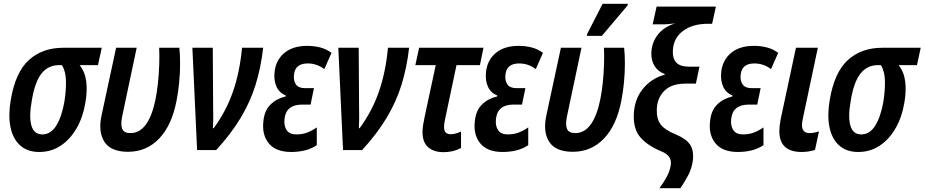

<svg xmlns="http://www.w3.org/2000/svg" viewBox="-20 -795 4897 1017"><path d="M188 10Q125 10 86.5 -25Q48 -60 35.5 -122Q23 -184 37 -266Q62 -413 133.5 -477.5Q205 -542 315 -542H519L499 -450H402Q431 -413 437 -361.5Q443 -310 432 -250Q420 -176 386.5 -117Q353 -58 302.5 -24Q252 10 188 10ZM204 -83Q249 -83 278 -129.5Q307 -176 321 -256Q330 -311 329.5 -363.5Q329 -416 308 -450H292Q235 -450 199.5 -405Q164 -360 148 -260Q133 -176 146.5 -129.5Q160 -83 204 -83Z M658 9Q567 9 533 -44Q499 -97 518 -184L595 -542H704L627 -178Q618 -134 627.5 -112Q637 -90 671 -90Q766 -90 803 -265Q811 -303 816.5 -354Q822 -405 823.5 -455Q825 -505 823 -542H930Q934 -507 934 -458Q934 -409 929 -357.5Q924 -306 915 -261Q890 -131 823 -61Q756 9 658 9Z M1024 0 999 -542H1107L1109 -227Q1110 -198 1109.5 -168Q1109 -138 1108 -116H1112Q1178 -206 1214 -309.5Q1250 -413 1262 -542H1374Q1362 -437 1334 -346.5Q1306 -256 1255 -171Q1204 -86 1125 0Z M1523 10Q1441 10 1404 -35.5Q1367 -81 1375 -151Q1380 -209 1412.5 -241Q1445 -273 1493 -284L1494 -289Q1460 -303 1445 -335Q1430 -367 1434 -411Q1440 -475 1485 -513.5Q1530 -552 1607 -552Q1645 -552 1677 -543.5Q1709 -535 1736 -515L1698 -429Q1658 -459 1610 -459Q1542 -459 1537 -397Q1534 -368 1547.5 -348Q1561 -328 1596 -328H1643L1625 -241H1580Q1495 -241 1487 -165Q1483 -128 1498.5 -105.5Q1514 -83 1549 -83Q1580 -83 1605 -92Q1630 -101 1658 -120V-26Q1630 -7 1595.5 1.5Q1561 10 1523 10Z M1797 0 1772 -542H1880L1882 -227Q1883 -198 1882.5 -168Q1882 -138 1881 -116H1885Q1951 -206 1987 -309.5Q2023 -413 2035 -542H2147Q2135 -437 2107 -346.5Q2079 -256 2028 -171Q1977 -86 1898 0Z M2329 11Q2278 11 2248 -15Q2218 -41 2218 -96Q2218 -112 2221 -132Q2224 -152 2229 -175L2288 -450H2180L2200 -542H2541L2522 -450H2398L2338 -166Q2335 -153 2333.5 -142Q2332 -131 2332 -121Q2332 -84 2368 -84Q2380 -84 2394 -88Q2408 -92 2422 -98V-11Q2381 11 2329 11Z M2643 10Q2561 10 2524 -35.5Q2487 -81 2495 -151Q2500 -209 2532.5 -241Q2565 -273 2613 -284L2614 -289Q2580 -303 2565 -335Q2550 -367 2554 -411Q2560 -475 2605 -513.5Q2650 -552 2727 -552Q2765 -552 2797 -543.5Q2829 -535 2856 -515L2818 -429Q2778 -459 2730 -459Q2662 -459 2657 -397Q2654 -368 2667.5 -348Q2681 -328 2716 -328H2763L2745 -241H2700Q2615 -241 2607 -165Q2603 -128 2618.5 -105.5Q2634 -83 2669 -83Q2700 -83 2725 -92Q2750 -101 2778 -120V-26Q2750 -7 2715.5 1.5Q2681 10 2643 10Z M3014 9Q2923 9 2889 -44Q2855 -97 2874 -184L2951 -542H3060L2983 -178Q2974 -134 2983.5 -112Q2993 -90 3027 -90Q3122 -90 3159 -265Q3167 -303 3172.5 -354Q3178 -405 3179.5 -455Q3181 -505 3179 -542H3286Q3290 -507 3290 -458Q3290 -409 3285 -357.5Q3280 -306 3271 -261Q3246 -131 3179 -61Q3112 9 3014 9ZM3088 -605 3091 -617 3172 -775H3306L3304 -766L3168 -605Z M3473 202Q3499 166 3513.5 138Q3528 110 3533 79Q3537 55 3524.5 36.5Q3512 18 3477 4Q3409 -25 3372 -67.5Q3335 -110 3337 -184Q3339 -267 3384.5 -323.5Q3430 -380 3500 -399L3501 -403Q3465 -416 3447 -445.5Q3429 -475 3430 -514Q3432 -570 3464.5 -611.5Q3497 -653 3556 -671Q3536 -669 3521 -667.5Q3506 -666 3488 -666H3437L3458 -760H3772L3752 -669H3729Q3648 -669 3597 -630.5Q3546 -592 3544 -525Q3542 -486 3562 -464Q3582 -442 3629 -442H3685L3666 -352H3610Q3537 -352 3499 -314Q3461 -276 3459 -217Q3457 -166 3479 -136.5Q3501 -107 3559 -83Q3613 -61 3634.5 -30Q3656 1 3650 55Q3644 97 3626.5 131Q3609 165 3584 202Z M3889 10Q3807 10 3770 -35.5Q3733 -81 3741 -151Q3746 -209 3778.5 -241Q3811 -273 3859 -284L3860 -289Q3826 -303 3811 -335Q3796 -367 3800 -411Q3806 -475 3851 -513.5Q3896 -552 3973 -552Q4011 -552 4043 -543.5Q4075 -535 4102 -515L4064 -429Q4024 -459 3976 -459Q3908 -459 3903 -397Q3900 -368 3913.5 -348Q3927 -328 3962 -328H4009L3991 -241H3946Q3861 -241 3853 -165Q3849 -128 3864.5 -105.5Q3880 -83 3915 -83Q3946 -83 3971 -92Q3996 -101 4024 -120V-26Q3996 -7 3961.5 1.5Q3927 10 3889 10Z M4224 10Q4108 9 4108 -101Q4108 -127 4115 -163L4196 -542H4312L4233 -169Q4228 -147 4228 -133Q4228 -90 4268 -90Q4291 -90 4318 -99L4297 -1Q4265 10 4224 10Z M4526 10Q4463 10 4424.5 -25Q4386 -60 4373.5 -122Q4361 -184 4375 -266Q4400 -413 4471.5 -477.5Q4543 -542 4653 -542H4857L4837 -450H4740Q4769 -413 4775 -361.5Q4781 -310 4770 -250Q4758 -176 4724.5 -117Q4691 -58 4640.5 -24Q4590 10 4526 10ZM4542 -83Q4587 -83 4616 -129.5Q4645 -176 4659 -256Q4668 -311 4667.5 -363.5Q4667 -416 4646 -450H4630Q4573 -450 4537.5 -405Q4502 -360 4486 -260Q4471 -176 4484.5 -129.5Q4498 -83 4542 -83Z"/></svg>

Font: Noto Sans Condensed SemiBold
Style: Italic
Weight: 600
Width: 3
Italic angle: -12°
Designer: Monotype Design Team
Foundry: Monotype Imaging Inc.
Version: Version 2.013; ttfautohint (v1.8.4.7-5d5b)